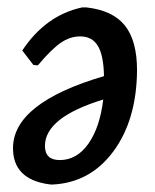

<svg xmlns="http://www.w3.org/2000/svg" viewBox="-20 -488 417 517"><path d="M349 -299Q348 -165 285 -80Q222 5 119 9L110 8Q15 -6 15 -89Q15 -211 260 -283Q259 -339 243.5 -364.5Q228 -390 196 -390Q168 -390 142.5 -372Q117 -354 82 -312L70 -313L40 -352Q103 -447 201 -468H213Q284 -460 316.5 -419Q349 -378 349 -299ZM101 -95Q101 -57 141 -57Q187 -57 218 -101Q249 -145 258 -220Q101 -172 101 -95Z"/></svg>

Font: Alegreya Sans SC Medium
Style: Italic
Weight: 500
Italic angle: -7°
Designer: Juan Pablo del Peral
Foundry: Huerta Tipografica
Version: Version 2.007